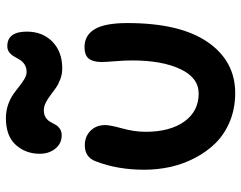

<svg xmlns="http://www.w3.org/2000/svg" viewBox="-104 -672 825 657"><g transform="rotate(-90 308.5 -343.5)"><path d="M173.8 -544.9Q146 -544.9 128.4 -566.7Q110.8 -588.4 110.8 -620.1Q110.8 -668 141.1 -701.9Q171.4 -735.8 232.9 -735.8Q256.8 -735.8 278.1 -728.5Q299.3 -721.2 314.2 -710.7Q329.1 -700.2 341.8 -689.9Q354.5 -679.7 366.9 -672.4Q379.4 -665 390.1 -665Q405.8 -665 416.3 -671.9Q426.8 -678.7 432.6 -688.5Q438.5 -698.2 443.8 -707.8Q449.2 -717.3 457.8 -724.1Q466.3 -731 479 -731Q528.8 -731 528.8 -664.1Q528.8 -610.4 494.4 -576.7Q460 -543 402.8 -543Q383.3 -543 366 -549.6Q348.6 -556.2 335.7 -565.2Q322.8 -574.2 310.8 -583.5Q298.8 -592.8 285.6 -599.4Q272.5 -606 259.8 -606Q244.6 -606 234.9 -599.6Q225.1 -593.3 220.2 -584.2Q215.3 -575.2 210.4 -566.4Q205.6 -557.6 196.5 -551.3Q187.5 -544.9 173.8 -544.9ZM318.8 48.8Q266.1 48.8 222.2 30.8Q178.2 12.7 147.9 -17.8Q117.7 -48.3 96.7 -88.6Q75.7 -128.9 65.9 -172.6Q56.2 -216.3 56.2 -262.2Q56.2 -354.5 85 -428.2Q98.6 -465.8 140.1 -465.8Q169.9 -465.8 189.5 -446.3Q209 -426.8 209 -396Q209 -379.4 197.5 -337.6Q186 -295.9 186 -257.8Q186 -174.3 221.2 -125.2Q256.3 -76.2 316.9 -76.2Q371.1 -76.2 400.6 -138.9Q430.2 -201.7 430.2 -304.2Q430.2 -330.1 427.5 -362.1Q424.8 -394 424.8 -408.2Q424.8 -437.5 436.3 -452.1Q447.8 -466.8 476.1 -466.8Q516.1 -466.8 537.1 -432.1Q558.1 -397.5 558.1 -319.8Q558.1 -140.1 493.2 -45.7Q428.2 48.8 318.8 48.8Z"/></g></svg>

Font: Shantell Sans Bouncy
Style: Regular
Weight: 600
Designer: Stephen Nixon, Anya Danilova, Shantell Martin
Foundry: Arrow Type
Version: Version 1.006;[9816181b4]